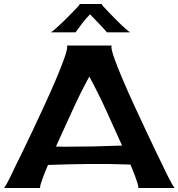

<svg xmlns="http://www.w3.org/2000/svg" viewBox="-25 -947 899 967"><path d="M670.9 0Q671.9 -1 671.9 -3.9Q671.9 -10.7 666.5 -26.9Q661.1 -43 654.8 -61Q648.4 -79.1 641.6 -95.2Q634.8 -111.3 631.8 -118.2Q528.3 -122.1 424.3 -121.1Q320.3 -120.1 216.8 -116.2Q213.9 -109.4 207 -93.3Q200.2 -77.1 193.8 -59.6Q187.5 -42 182.1 -26.4Q176.8 -10.7 176.8 -3.9Q176.8 -1 177.7 0H-4.9Q1 -6.8 9.3 -22Q17.6 -37.1 25.9 -54.2Q34.2 -71.3 42 -87.4Q49.8 -103.5 53.7 -112.3Q64.5 -133.8 87.9 -181.6Q111.3 -229.5 140.1 -290.5Q168.9 -351.6 199.7 -418.5Q230.5 -485.4 255.9 -544.9Q281.2 -604.5 297.4 -649.4Q313.5 -694.3 313.5 -710.9Q313.5 -712.9 313 -715.3Q312.5 -717.8 310.5 -717.8H539.1Q537.1 -717.8 536.6 -715.3Q536.1 -712.9 536.1 -710.9Q536.1 -694.3 552.2 -649.4Q568.4 -604.5 593.8 -544.9Q619.1 -485.4 649.9 -418.5Q680.7 -351.6 709.5 -290.5Q738.3 -229.5 761.2 -181.6Q784.2 -133.8 794.9 -112.3Q798.8 -103.5 806.6 -87.4Q814.5 -71.3 823.2 -54.2Q832 -37.1 840.3 -22Q848.6 -6.8 854.5 0ZM297.9 -208Q443.4 -208 589.8 -213.9Q549.8 -302.7 510.3 -389.6Q470.7 -476.6 424.8 -561.5Q377.9 -475.6 337.9 -386.7Q297.9 -297.9 256.8 -209ZM512.7 -784.2Q510.7 -788.1 499 -800.8Q487.3 -813.5 473.1 -828.6Q459 -843.8 445.8 -856.9Q432.6 -870.1 428.7 -875Q408.2 -854.5 390.6 -831.5Q373 -808.6 355.5 -784.2H231.4Q238.3 -788.1 254.4 -802.2Q270.5 -816.4 287.6 -832.5Q304.7 -848.6 319.8 -864.3Q335 -879.9 341.8 -886.7Q342.8 -887.7 348.6 -894Q354.5 -900.4 360.8 -906.7Q367.2 -913.1 372.1 -918.9Q377 -924.8 376 -926.8H488.3Q487.3 -924.8 490.2 -921.4Q493.2 -918 493.2 -917Q500 -909.2 519.5 -888.7Q539.1 -868.2 561.5 -845.7Q584 -823.2 604 -805.2Q624 -787.1 630.9 -784.2Z"/></svg>

Font: Cherry Cream Soda
Style: Regular
Weight: 400
Designer: Font Diner, Inc
Foundry: Font Diner, Inc
Version: Version 1.001